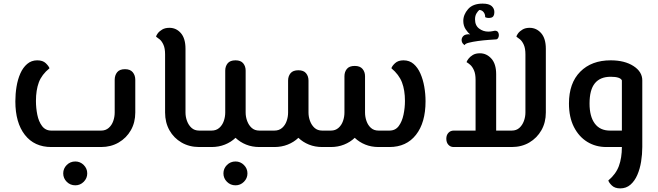

<svg xmlns="http://www.w3.org/2000/svg" viewBox="-20 -814 3644 1063"><path d="M264 0Q170 0 117.5 -67.5Q65 -135 65 -253Q65 -294 71.5 -334Q78 -374 92.5 -407Q107 -440 130.5 -460Q154 -480 186 -480Q217 -480 233.5 -464Q250 -448 254 -436Q211 -401 195 -358Q179 -315 179 -255Q179 -217 186.5 -179Q194 -141 213 -116Q232 -91 264 -91H540Q565 -91 582 -106Q599 -121 607 -144Q615 -167 615 -191V-372Q615 -397 628.5 -414Q642 -431 672 -431Q701 -431 715 -414Q729 -397 729 -372V-191Q729 -136 704.5 -93Q680 -50 637 -25Q594 0 540 0ZM397 212Q369 212 349.5 192.5Q330 173 330 146Q330 119 349.5 99.5Q369 80 397 80Q424 80 443.5 99.5Q463 119 463 146Q463 173 443.5 192.5Q424 212 397 212Z M1083 0Q1028 0 985 -25Q942 -50 918 -93Q894 -136 894 -191V-513Q894 -546 885 -566Q876 -586 864 -596Q852 -606 844 -611Q845 -618 853.5 -629.5Q862 -641 878 -650.5Q894 -660 918 -660Q956 -660 981.5 -630.5Q1007 -601 1007 -544V-191Q1007 -167 1015.5 -144Q1024 -121 1040.5 -106Q1057 -91 1083 -91H1111Q1122 -91 1126.5 -79Q1131 -67 1131 -46Q1131 -25 1126.5 -12.5Q1122 0 1111 0Z M1111 0Q1100 0 1095.5 -12.5Q1091 -25 1091 -46Q1091 -67 1095.5 -79Q1100 -91 1111 -91H1151Q1177 -91 1194 -106Q1211 -121 1219 -144Q1227 -167 1227 -191V-423Q1227 -447 1240.5 -463.5Q1254 -480 1284 -480Q1313 -480 1326.5 -463.5Q1340 -447 1340 -423V-191Q1340 -167 1348.5 -144Q1357 -121 1373.5 -106Q1390 -91 1416 -91H1461Q1472 -91 1476.5 -79Q1481 -67 1481 -46Q1481 -25 1476.5 -12.5Q1472 0 1461 0H1416Q1376 0 1342.5 -13.5Q1309 -27 1284 -51Q1259 -27 1225 -13.5Q1191 0 1151 0ZM1284 212Q1256 212 1236.5 192.5Q1217 173 1217 146Q1217 119 1236.5 99.5Q1256 80 1284 80Q1311 80 1330.5 99.5Q1350 119 1350 146Q1350 173 1330.5 192.5Q1311 212 1284 212Z M1461 0Q1450 0 1445.5 -12.5Q1441 -25 1441 -46Q1441 -67 1445.5 -79Q1450 -91 1461 -91H1499Q1525 -91 1542 -106Q1559 -121 1567 -144Q1575 -167 1575 -191V-368Q1575 -392 1588.5 -408.5Q1602 -425 1632 -425Q1661 -425 1674.5 -408.5Q1688 -392 1688 -368V-191Q1688 -167 1696.5 -144Q1705 -121 1721.5 -106Q1738 -91 1764 -91H1812Q1837 -91 1854 -106Q1871 -121 1879 -144Q1887 -167 1887 -191V-392Q1887 -416 1900.5 -432.5Q1914 -449 1944 -449Q1973 -449 1987 -432.5Q2001 -416 2001 -392V-191Q2001 -167 2009 -144Q2017 -121 2033.5 -106Q2050 -91 2076 -91H2136Q2169 -91 2187.5 -116Q2206 -141 2214 -179Q2222 -217 2222 -255Q2222 -315 2205.5 -358Q2189 -401 2147 -436Q2150 -448 2167 -464Q2184 -480 2214 -480Q2247 -480 2270 -460Q2293 -440 2307.5 -407Q2322 -374 2329 -334Q2336 -294 2336 -253Q2336 -135 2283 -67.5Q2230 0 2136 0H2076Q2036 0 2002.5 -13.5Q1969 -27 1944 -51Q1919 -27 1885 -13.5Q1851 0 1812 0H1764Q1724 0 1690.5 -13.5Q1657 -27 1632 -51Q1607 -27 1573 -13.5Q1539 0 1499 0Z M2491 0Q2474 0 2462.5 -12.5Q2451 -25 2451 -46Q2451 -66 2462.5 -78.5Q2474 -91 2492 -91H2613V-372Q2613 -405 2604 -425Q2595 -445 2583.5 -455Q2572 -465 2563 -470Q2565 -477 2573.5 -488.5Q2582 -500 2597.5 -509.5Q2613 -519 2637 -519Q2674 -519 2700.5 -489.5Q2727 -460 2727 -403V-91H2813Q2839 -91 2855.5 -106Q2872 -121 2880.5 -144Q2889 -167 2889 -191V-513Q2889 -546 2880 -566Q2871 -586 2859 -596Q2847 -606 2839 -611Q2840 -618 2848.5 -629.5Q2857 -641 2873 -650.5Q2889 -660 2912 -660Q2950 -660 2976 -630.5Q3002 -601 3002 -544V-191Q3002 -136 2977.5 -93Q2953 -50 2910.5 -25Q2868 0 2813 0ZM2553 -564Q2538 -573 2536 -588Q2534 -603 2545 -614.5Q2556 -626 2583 -624Q2571 -632 2558 -652Q2545 -672 2545 -698Q2545 -733 2571.5 -763.5Q2598 -794 2652 -794Q2687 -794 2702 -780.5Q2717 -767 2717 -747Q2717 -720 2698.5 -716Q2680 -712 2666 -719Q2667 -734 2658 -746Q2649 -758 2634 -759Q2627 -754 2618.5 -740.5Q2610 -727 2610 -707Q2610 -673 2632.5 -656Q2655 -639 2683 -639Q2695 -639 2704.5 -641Q2714 -643 2720 -644Q2735 -644 2739.5 -632Q2744 -620 2740 -608.5Q2736 -597 2727 -596Q2712 -595 2684 -593Q2656 -591 2626.5 -587Q2597 -583 2575.5 -577.5Q2554 -572 2553 -564Z M3337 0Q3278 0 3231.5 -28.5Q3185 -57 3157.5 -111Q3130 -165 3130 -241Q3130 -354 3192.5 -417Q3255 -480 3361 -480Q3438 -480 3487 -448.5Q3536 -417 3536 -369V0Q3536 40 3529.5 80.5Q3523 121 3508.5 154.5Q3494 188 3470.5 208.5Q3447 229 3414 229Q3384 229 3367.5 213Q3351 197 3348 185Q3390 150 3406.5 105Q3423 60 3423 0ZM3357 -91H3423V-369Q3414 -389 3361 -389Q3303 -389 3273.5 -353Q3244 -317 3244 -241Q3244 -169 3273 -130Q3302 -91 3357 -91Z"/></svg>

Font: El Messiri SemiBold
Style: Regular
Weight: 600
Designer: Mohamed Gaber
Foundry: Kief Type Foundry
Version: Version 2.020; ttfautohint (v1.8.3)